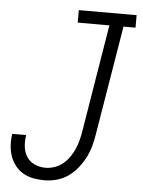

<svg xmlns="http://www.w3.org/2000/svg" viewBox="-53 -777 610 827"><g transform="rotate(5 252.0 -363.5)"><path d="M170 8Q145 8 121.5 3.5Q98 -1 78 -12.5Q58 -24 43.5 -42.5Q29 -61 21.5 -83Q14 -105 12.5 -129.5Q11 -154 15 -179H75Q71 -154 73.5 -129.5Q76 -105 88.5 -85.5Q101 -66 123 -56Q145 -46 170 -46Q189 -46 209.5 -53Q230 -60 246 -73.5Q262 -87 274 -104.5Q286 -122 294 -141Q302 -160 307 -179.5Q312 -199 315 -219L391 -681H254V-735H504V-681H452L374 -210Q370 -184 363 -158Q356 -132 343.5 -107.5Q331 -83 313 -60.5Q295 -38 272 -22Q249 -6 222.5 1Q196 8 170 8Z"/></g></svg>

Font: Iosevka QP Light
Style: Italic
Weight: 300
Italic angle: -9°
Designer: Belleve Invis
Foundry: Belleve Invis
Version: Version 20.0.0; ttfautohint (v1.8.4)